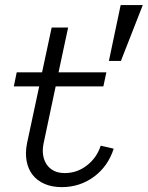

<svg xmlns="http://www.w3.org/2000/svg" viewBox="-20 -749 600 780"><path d="M441.9 -145Q418.9 -73.2 361.6 -31Q304.2 11.2 231 11.2Q190.9 11.2 160.9 -2Q130.9 -15.1 112.5 -38.6Q94.2 -62 88.1 -95Q82 -127.9 89.8 -167L139.2 -397.9H36.1L47.9 -455.1H150.9L189.9 -637.2H256.8L217.8 -455.1H412.1L399.9 -397.9H206.1L157.2 -167Q151.9 -142.1 155 -120.1Q158.2 -98.1 169.2 -81.5Q180.2 -64.9 198.5 -55.4Q216.8 -45.9 243.2 -45.9Q293 -45.9 333 -76.9Q373 -107.9 389.2 -157.2ZM560.1 -728.5 471.2 -501.5H422.4L470.2 -728.5Z"/></svg>

Font: Anonymous Pro
Style: Italic
Weight: 400
Italic angle: -12°
Monospace: yes
Designer: Mark Simonson
Version: Version 1.003